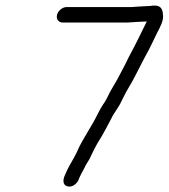

<svg xmlns="http://www.w3.org/2000/svg" viewBox="-20 -661 621 707"><path d="M493 -637C486 -637 471 -635 463 -635H225C210 -635 193 -621 190 -606C186 -590 196 -578 211 -578H449C458 -578 471 -580 480 -580C489 -580 509 -582 520 -582V-581C510 -560 497 -534 487 -514C471 -481 459 -462 441 -424C423 -389 411 -366 394 -338C383 -321 372 -292 360 -277C348 -260 332 -224 321 -206L305 -179C291 -155 273 -126 263 -101C253 -79 239 -59 228 -36L219 -16C210 3 212 21 228 25C245 30 261 17 268 4C273 -10 283 -28 290 -41C297 -58 309 -71 316 -89C322 -103 330 -117 338 -132L355 -160C367 -182 376 -197 389 -223C402 -250 416 -263 428 -290C441 -317 448 -329 464 -356C477 -378 505 -436 518 -459C534 -487 544 -511 559 -541C569 -560 584 -586 580 -609C578 -638 562 -644 532 -639C522 -639 502 -637 493 -637Z"/></svg>

Font: Electronic
Style: It
Weight: 400
Version: Version 1.011